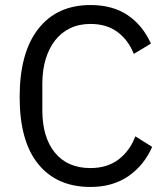

<svg xmlns="http://www.w3.org/2000/svg" viewBox="-20 -730 661 762"><path d="M58 0ZM339 12Q206 12 132 -78.5Q58 -169 58 -345Q58 -521 132 -615.5Q206 -710 339 -710Q427 -710 486.5 -670Q546 -630 579 -557L511 -516Q490 -570 447 -602.5Q404 -635 339 -635Q294 -635 258.5 -618Q223 -601 198.5 -569.5Q174 -538 161 -494.5Q148 -451 148 -397V-293Q148 -185 198 -124Q248 -63 339 -63Q406 -63 451 -97.5Q496 -132 517 -189L584 -147Q551 -73 489 -30.5Q427 12 339 12Z"/></svg>

Font: Aneliza
Style: Regular
Weight: 400
Designer: Mike Abbink, Paul van der Laan, Pieter van Rosmalen
Foundry: Bold Monday
Version: Version 3.001;September 8, 2019;FontCreator 11.5.0.2425 64-b